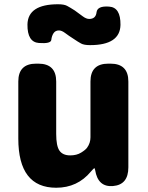

<svg xmlns="http://www.w3.org/2000/svg" viewBox="-20 -868 694 902"><path d="M244 14Q66 14 66 -217V-485Q66 -569 150 -569H160Q244 -569 244 -485V-239Q244 -182 259.5 -160Q275 -138 310 -138Q340 -138 361 -151Q382 -164 389 -174Q405 -196 405 -223V-485Q405 -569 489 -569H499Q583 -569 583 -485V-82Q583 0 511 6Q440 12 427 -69Q425 -78 423 -78Q421 -78 407 -62Q344 14 244 14ZM403 -656Q375 -656 361 -663.5Q347 -671 325 -686Q303 -700 286.5 -712.5Q270 -725 257 -725Q240 -725 231.5 -712Q223 -699 221 -680.5Q219 -662 163 -666Q108 -670 109 -753Q111 -848 253 -848Q281 -848 295 -840.5Q309 -833 331 -819Q352 -804 368.5 -791.5Q385 -779 399 -779Q430 -779 433.5 -810Q437 -841 492 -837Q547 -834 546 -751Q544 -656 403 -656Z"/></svg>

Font: Resource Han Rounded KR Heavy
Style: Regular
Weight: 900
Designer: Cyano Hao (round all glyphs); Ryoko NISHIZUKA 西塚涼子 (kana, bopomofo & ideographs); Paul D. Hunt (Latin, Greek & Cyrillic)
Foundry: Cyano Hao
Version: 0.990